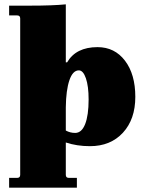

<svg xmlns="http://www.w3.org/2000/svg" viewBox="-20 -661 667 884"><path d="M22 203V158H59Q73 158 73 144V-576Q73 -590 59 -590H22V-635H118Q223 -635 283 -641V-374H289Q330 -444 429 -444Q508 -444 555.5 -381.5Q603 -319 603 -215Q603 -112 546 -50Q489 12 394 12Q334 12 283 -5V144Q283 158 297 158H334V203ZM326 -49Q356 -49 372 -89.5Q388 -130 388 -203Q388 -264 375.5 -300.5Q363 -337 343 -337Q315 -337 299.5 -291.5Q284 -246 283 -167V-60Q303 -49 326 -49Z"/></svg>

Font: Arapey Black
Style: Regular
Weight: 900
Designer: Eduardo Rodriguez Tunni
Foundry: Eduardo Rodriguez Tunni
Version: Version 4.000